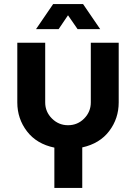

<svg xmlns="http://www.w3.org/2000/svg" viewBox="-20 -720 668 943"><path d="M247 203V5Q160 -13 112.5 -75Q65 -137 65 -217V-510H202V-217Q202 -171 235 -138Q268 -105 314 -105Q361 -105 393.5 -138Q426 -171 426 -217V-510H563V-217Q563 -138 516.5 -76.5Q470 -15 384 4V203ZM157 -577 241 -700H388L472 -577H361L314 -645L268 -577Z"/></svg>

Font: MuseoModerno SemiBold
Style: Regular
Weight: 600
Designer: Pablo Cosgaya, Héctor Gatti, Marcela Romero, and the Authors of The MuseoModerno Project.
Foundry: Omnibus-Type Team
Version: Version 1.001